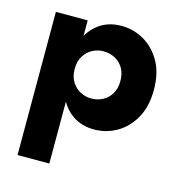

<svg xmlns="http://www.w3.org/2000/svg" viewBox="-104 -568 825 881"><g transform="rotate(15 308.5 -128.0)"><path d="M209 220V-460H58V220ZM585 -230Q585 -311 553.5 -365.5Q522 -420 472.5 -448Q423 -476 366 -476Q306 -476 262.5 -445.5Q219 -415 196 -360Q173 -305 173 -230Q173 -156 196 -100.5Q219 -45 262.5 -14.5Q306 16 366 16Q423 16 472.5 -12Q522 -40 553.5 -95Q585 -150 585 -230ZM426 -230Q426 -194 411 -169Q396 -144 371 -131Q346 -118 316 -118Q290 -118 265.5 -130.5Q241 -143 225 -168Q209 -193 209 -230Q209 -267 225 -292Q241 -317 265.5 -329.5Q290 -342 316 -342Q346 -342 371 -329Q396 -316 411 -291Q426 -266 426 -230Z"/></g></svg>

Font: Jost
Style: Bold
Weight: 700
Version: Version 3.710